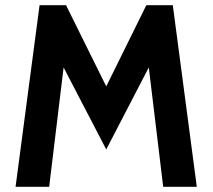

<svg xmlns="http://www.w3.org/2000/svg" viewBox="-20 -720 822 740"><path d="M40 0 132.5 -700H234.5L389.5 -387L544 -700H646L738.5 0H609L545.5 -526L584.5 -520L389.5 -144L194.5 -519L233 -525L169.5 0Z"/></svg>

Font: Cabin
Style: Bold
Weight: 700
Width: 4
Designer: Pablo Impallari
Foundry: Pablo Impallari. http://www.impallari.com Igino Marini. http://www.ikern.com
Version: Version 3.001